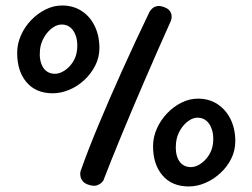

<svg xmlns="http://www.w3.org/2000/svg" viewBox="-20 -680 919 699"><path d="M302 -7.5Q287.9 -12.1 281.5 -20.1Q275.1 -28 273.4 -35.9Q271.6 -43.9 272.2 -49.5Q272.8 -55.1 272.8 -55.1Q298.1 -127.8 337.1 -221.4Q376 -315 424 -421.6Q472 -528.1 524.4 -637Q524.4 -637 527.4 -641.4Q530.4 -645.9 536.6 -651Q542.8 -656.1 552.5 -657.8Q562.2 -659.5 576 -654.6Q591.2 -649.4 597.5 -641Q603.8 -632.6 604.6 -623.9Q605.4 -615.1 603.7 -609.5Q602 -603.9 602 -603.9Q550.5 -488.9 504.5 -382.2Q458.5 -275.6 420.9 -184.2Q383.2 -92.8 355.9 -21.9Q355.9 -21.9 350.2 -15.6Q344.5 -9.4 332.9 -5.2Q321.4 -1.1 302 -7.5ZM171.9 -340.4Q110.9 -340.4 76.7 -380.5Q42.5 -420.6 42.5 -487.4Q42.5 -520.6 56.4 -551.7Q70.2 -582.8 93.6 -606.9Q117 -631.1 146.1 -645.6Q175.2 -660 205.8 -660Q246.8 -660 277.4 -640Q308 -620 324.9 -584.9Q341.9 -549.9 341.9 -504.9Q341.9 -471.6 327 -441.9Q312.1 -412.2 287.6 -389.2Q263 -366.2 232.7 -353.3Q202.4 -340.4 171.9 -340.4ZM175.6 -411.5Q193.9 -410 212.6 -421.6Q231.4 -433.1 244.8 -453.4Q258.2 -473.8 260.5 -498.5Q264.6 -536.5 250.2 -562.6Q235.9 -588.8 208.4 -590.6Q190.1 -592.1 172 -579.4Q153.9 -566.8 141.1 -545.3Q128.2 -523.9 125.6 -498.8Q121.9 -461.8 135 -437.8Q148.1 -413.8 175.6 -411.5ZM667 -1.2Q606 -1.2 571.6 -41.4Q537.2 -81.5 537.2 -147.6Q537.2 -180.9 551.1 -211.9Q565 -243 588.4 -267.5Q611.8 -292 640.9 -306.4Q670 -320.9 700.5 -320.9Q741.5 -320.9 772.1 -300.6Q802.8 -280.2 819.7 -245.5Q836.6 -210.8 836.6 -165.8Q836.6 -132.5 822.1 -102.8Q807.5 -73.1 782.6 -50.1Q757.8 -27.1 727.9 -14.2Q698.1 -1.2 667 -1.2ZM670.4 -71.8Q688.6 -70.2 707.4 -81.8Q726.1 -93.4 739.6 -113.7Q753 -134 755.6 -158.8Q759.4 -196.8 745.2 -223Q731 -249.2 703.1 -251.5Q684.9 -253 666.8 -240.3Q648.6 -227.6 636 -206.2Q623.4 -184.8 620.8 -159.6Q617 -122 629.9 -98Q642.9 -74 670.4 -71.8Z"/></svg>

Font: Sour Gummy Black
Style: Regular
Weight: 900
Version: Version 1.000